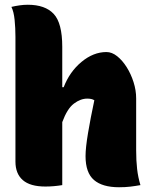

<svg xmlns="http://www.w3.org/2000/svg" viewBox="-20 -779 640 808"><path d="M171 6Q107 6 76 -21Q45 -48 45 -99V-624Q45 -661 41.5 -695.5Q38 -730 28 -750Q45 -754 62.5 -756.5Q80 -759 97 -759Q170 -759 206 -720.5Q242 -682 242 -582V-412H248Q273 -477 323 -518.5Q373 -560 428 -560Q451 -560 473 -542.5Q495 -525 513 -496.5Q531 -468 542 -433.5Q553 -399 553 -365V-146Q553 -103 557 -68Q561 -33 571 0Q549 4 528 6.5Q507 9 481 9Q411 9 375.5 -21.5Q340 -52 340 -122Q340 -157 350.5 -219.5Q361 -282 377 -357Q367 -364 347 -364Q319 -364 291 -343Q263 -322 242 -265V0Q206 6 171 6Z"/></svg>

Font: Recursive Mn Csl St Blk
Style: Regular
Weight: 900
Monospace: yes
Version: Version 1.079;hotconv 1.0.112;makeotfexe 2.5.65598; ttfautoh